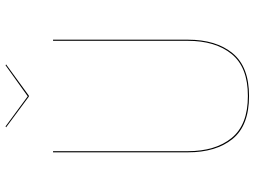

<svg xmlns="http://www.w3.org/2000/svg" viewBox="-130 -756 896 675"><g transform="rotate(-90 317.5 -419.0)"><path d="M515 -206Q515 -107 467.5 -49Q420 9 317 9Q213 9 166 -49Q119 -107 119 -206V-680H123V-206Q123 -109 169.5 -52Q216 5 317 5Q418 5 464.5 -52Q511 -109 511 -206V-680H515ZM428 -845 318 -765H315L207 -845L210 -847L316 -769L425 -847Z"/></g></svg>

Font: FiraGO Four
Style: Regular
Weight: 100
Designer: bBox Type
Foundry: bBox Type GmbH
Version: Version 1.001